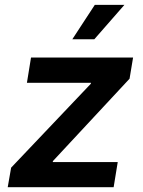

<svg xmlns="http://www.w3.org/2000/svg" viewBox="-20 -781 596 801"><path d="M12.2 0 26.4 -81.5 358.9 -431.6 359.4 -435.5H92.3L109.4 -541H535.2L520.5 -452.6L200.7 -108.9L200.2 -105H471.2L454.1 0ZM281.7 -617.2 375.5 -760.7H499L373.5 -617.2Z"/></svg>

Font: Inter 17pt SemiBold
Style: Italic
Weight: 600
Italic angle: -9.3988°
Version: Version 4.001;git-66647c0bb